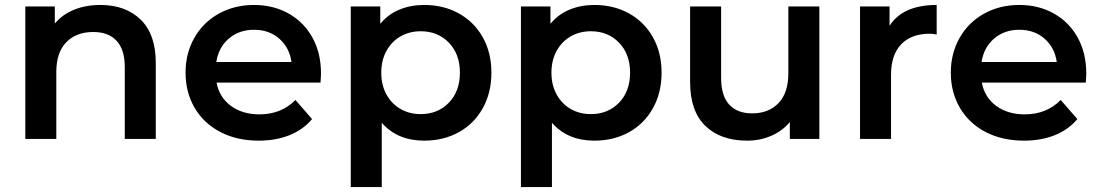

<svg xmlns="http://www.w3.org/2000/svg" viewBox="-20 -560 4437 774"><path d="M608 -306V0H483V-290Q483 -360 450 -395.5Q417 -431 356 -431Q287 -431 247 -389.5Q207 -348 207 -270V0H82V-534H201V-465Q232 -502 279 -521Q326 -540 385 -540Q486 -540 547 -481Q608 -422 608 -306Z M1272 -227H853Q864 -168 910.5 -133.5Q957 -99 1026 -99Q1114 -99 1171 -157L1238 -80Q1202 -37 1147 -15Q1092 7 1023 7Q935 7 868 -28Q801 -63 764.5 -125.5Q728 -188 728 -267Q728 -345 763.5 -407.5Q799 -470 862 -505Q925 -540 1004 -540Q1082 -540 1143.5 -505.5Q1205 -471 1239.5 -408.5Q1274 -346 1274 -264Q1274 -251 1272 -227ZM852 -310H1155Q1147 -368 1106 -404Q1065 -440 1004 -440Q944 -440 902.5 -404.5Q861 -369 852 -310Z M1961 -267Q1961 -186 1926 -123.5Q1891 -61 1829.5 -27Q1768 7 1690 7Q1582 7 1519 -65V194H1394V-534H1513V-464Q1544 -502 1589.5 -521Q1635 -540 1690 -540Q1768 -540 1829.5 -506Q1891 -472 1926 -410Q1961 -348 1961 -267ZM1834 -267Q1834 -342 1789.5 -388Q1745 -434 1676 -434Q1631 -434 1595 -413.5Q1559 -393 1538 -355Q1517 -317 1517 -267Q1517 -217 1538 -179Q1559 -141 1595 -120.5Q1631 -100 1676 -100Q1745 -100 1789.5 -146Q1834 -192 1834 -267Z M2647 -267Q2647 -186 2612 -123.5Q2577 -61 2515.5 -27Q2454 7 2376 7Q2268 7 2205 -65V194H2080V-534H2199V-464Q2230 -502 2275.5 -521Q2321 -540 2376 -540Q2454 -540 2515.5 -506Q2577 -472 2612 -410Q2647 -348 2647 -267ZM2520 -267Q2520 -342 2475.5 -388Q2431 -434 2362 -434Q2317 -434 2281 -413.5Q2245 -393 2224 -355Q2203 -317 2203 -267Q2203 -217 2224 -179Q2245 -141 2281 -120.5Q2317 -100 2362 -100Q2431 -100 2475.5 -146Q2520 -192 2520 -267Z M3283 -534V0H3164V-68Q3134 -32 3089 -12.5Q3044 7 2992 7Q2885 7 2823.5 -52.5Q2762 -112 2762 -229V-534H2887V-246Q2887 -174 2919.5 -138.5Q2952 -103 3012 -103Q3079 -103 3118.5 -144.5Q3158 -186 3158 -264V-534Z M3756 -540V-421Q3740 -424 3727 -424Q3654 -424 3613 -381.5Q3572 -339 3572 -259V0H3447V-534H3566V-456Q3620 -540 3756 -540Z M4357 -227H3938Q3949 -168 3995.5 -133.5Q4042 -99 4111 -99Q4199 -99 4256 -157L4323 -80Q4287 -37 4232 -15Q4177 7 4108 7Q4020 7 3953 -28Q3886 -63 3849.5 -125.5Q3813 -188 3813 -267Q3813 -345 3848.5 -407.5Q3884 -470 3947 -505Q4010 -540 4089 -540Q4167 -540 4228.5 -505.5Q4290 -471 4324.5 -408.5Q4359 -346 4359 -264Q4359 -251 4357 -227ZM3937 -310H4240Q4232 -368 4191 -404Q4150 -440 4089 -440Q4029 -440 3987.5 -404.5Q3946 -369 3937 -310Z"/></svg>

Font: APTA Sans SemiBold
Style: Bold
Weight: 600
Version: Version 7.200